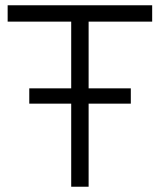

<svg xmlns="http://www.w3.org/2000/svg" viewBox="-20 -708 606 728"><path d="M91 -315H250V0H316V-315H476V-373H316V-626H557V-688H9V-626H250V-373H91Z"/></svg>

Font: Roundo
Style: Regular
Weight: 400
Designer: Shiva Nallaperumal
Foundry: Indian Type Foundry
Version: Version 2.000